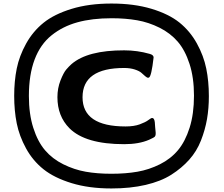

<svg xmlns="http://www.w3.org/2000/svg" viewBox="-20 -792 1262 1084"><path d="M60.1 -251Q60.1 -334 74.5 -405Q88.9 -476.1 127.4 -545.7Q166 -615.2 226.1 -663.6Q286.1 -711.9 384 -741.9Q481.9 -772 608.9 -772Q736.8 -772 835 -742.4Q933.1 -712.9 993.2 -664.6Q1053.2 -616.2 1091.6 -546.6Q1129.9 -477.1 1144.5 -405Q1159.2 -333 1159.2 -249Q1159.2 -180.2 1148.7 -119.6Q1138.2 -59.1 1114.5 1.5Q1090.8 62 1048.3 109.6Q1005.9 157.2 947 194.6Q888.2 231.9 802 252Q715.8 272 608.9 272Q481.9 272 384 241.9Q286.1 211.9 225.6 163.6Q165 115.2 127 45.7Q88.9 -23.9 74.5 -95.5Q60.1 -167 60.1 -251ZM143.1 -250Q143.1 -147.9 168 -70.1Q192.9 7.8 234.4 56.4Q275.9 105 337.4 135.5Q398.9 166 463.9 177.5Q528.8 189 608.9 189Q689.9 189 755.9 177.5Q821.8 166 882.8 135.5Q943.8 105 984.9 55.9Q1025.9 6.8 1050.5 -71Q1075.2 -148.9 1075.2 -252Q1075.2 -354 1050 -431.4Q1024.9 -508.8 983.4 -556.9Q941.9 -605 880.9 -635.5Q819.8 -666 754.4 -677.5Q689 -689 609.9 -689Q500 -689 417 -666Q334 -643.1 271 -592.5Q208 -542 175.5 -456.1Q143.1 -370.1 143.1 -250ZM304.2 -243.2Q304.2 -293.9 321.5 -337.9Q338.9 -381.8 354 -399.4Q369.1 -417 383.8 -430.2Q474.6 -508.3 681.2 -507.8Q755.4 -507.8 825.2 -487.8Q847.2 -481.9 847.2 -467.8Q835 -359.9 820.8 -354Q819.8 -353 815.9 -353Q810.1 -353 800 -361.6Q790 -370.1 778.6 -380.6Q767.1 -391.1 741 -399.7Q714.8 -408.2 681.2 -408.2Q446.3 -408.2 446 -243.2Q445.8 -78.1 689 -78.1Q736.8 -78.1 769.3 -90.1Q801.8 -102.1 817.4 -114Q833 -126 838.9 -126Q851.1 -126 854 -102.1Q855 -95.2 856 -74.2Q857.9 -56.2 858.9 -43.9V-34.2Q858.9 -30.3 857.4 -26.6Q856 -22.9 854.5 -21Q853 -19 849.1 -16.6Q845.2 -14.2 842 -12.7Q838.9 -11.2 832.5 -8.1Q826.2 -4.9 821.8 -2.9Q764.6 22 681.2 22Q461.9 22 372.1 -67.9Q304.2 -136.2 304.2 -243.2Z"/></svg>

Font: CMU Sans Serif
Style: Bold
Weight: 700
Version: Version 0.7.0